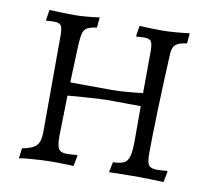

<svg xmlns="http://www.w3.org/2000/svg" viewBox="-75 -730 903 825"><g transform="rotate(10 377.0 -317.0)"><path d="M58 12 64 -34Q111 -43 126.5 -60.5Q142 -78 142 -120L143 -540Q143 -572 136 -583Q129 -594 106 -594Q100 -594 90 -593.5Q80 -593 72 -592L70 -596L77 -640Q100 -639 133.5 -638Q167 -637 188 -637Q207 -637 237.5 -639.5Q268 -642 295 -646L291 -601Q263 -597 249.5 -589.5Q236 -582 231.5 -564.5Q227 -547 225 -511L219 -349L387 -348Q420 -348 452 -350Q484 -352 535 -358L536 -540Q536 -572 529 -583Q522 -594 499 -594Q492 -594 482.5 -593.5Q473 -593 465 -592L463 -596L470 -640Q470 -640 488 -639Q506 -638 529 -637.5Q552 -637 568 -637Q590 -637 624 -639.5Q658 -642 688 -646L684 -601Q647 -596 634.5 -584.5Q622 -573 620 -544Q617 -486 614.5 -422.5Q612 -359 610 -298.5Q608 -238 607 -188Q606 -138 606 -106Q606 -69 615 -56.5Q624 -44 650 -44Q661 -44 674 -45Q687 -46 695 -47L697 -43L688 3Q663 2 626 1Q589 0 565 0Q553 0 532.5 0.5Q512 1 490 1Q468 1 450 2L459 -43Q491 -44 507 -52Q523 -60 529 -83Q535 -106 535 -150V-301Q512 -301 483 -301.5Q454 -302 427 -302Q400 -302 383 -302Q373 -302 346.5 -300.5Q320 -299 285.5 -296.5Q251 -294 217 -291L213 -112Q213 -72 222 -58Q231 -44 257 -44Q268 -44 281 -45Q294 -46 302 -47L304 -43L295 3Q295 2 280 1.5Q265 1 245 0.5Q225 0 210 0Q180 0 144.5 2Q109 4 84 6.5Q59 9 58 12Z"/></g></svg>

Font: Alegreya
Style: Regular
Weight: 400
Designer: Juan Pablo del Peral
Foundry: Huerta Tipografica
Version: Version 2.009